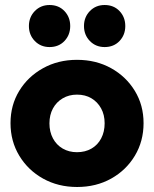

<svg xmlns="http://www.w3.org/2000/svg" viewBox="-20 -736 616 767"><path d="M288 11Q212.5 11 152.2 -22.5Q92 -56 57 -114Q22 -172 22 -244Q22 -316 56.8 -373Q91.5 -430 151.8 -463.5Q212 -497 287.5 -497Q363.5 -497 423.5 -463.8Q483.5 -430.5 518.5 -373.2Q553.5 -316 553.5 -244Q553.5 -172 518.8 -114Q484 -56 424 -22.5Q364 11 288 11ZM287.5 -128Q320.5 -128 345.5 -142.5Q370.5 -157 384.2 -183.2Q398 -209.5 398 -243.5Q398 -277.5 383.8 -303.2Q369.5 -329 345 -343.5Q320.5 -358 287.5 -358Q255.5 -358 230.5 -343.2Q205.5 -328.5 191.5 -302.8Q177.5 -277 177.5 -243Q177.5 -209.5 191.5 -183.2Q205.5 -157 230.5 -142.5Q255.5 -128 287.5 -128ZM178 -548Q142.5 -548 119 -572.2Q95.5 -596.5 95.5 -632Q95.5 -667.5 119 -691.8Q142.5 -716 178 -716Q214.5 -716 237.5 -691.8Q260.5 -667.5 260.5 -632Q260.5 -596.5 237.5 -572.2Q214.5 -548 178 -548ZM398 -548Q362.5 -548 339 -572.2Q315.5 -596.5 315.5 -632Q315.5 -667.5 339 -691.8Q362.5 -716 398 -716Q434.5 -716 457.5 -691.8Q480.5 -667.5 480.5 -632Q480.5 -596.5 457.5 -572.2Q434.5 -548 398 -548Z"/></svg>

Font: Marine Company Thin
Style: Regular
Weight: 100
Designer: Rodrigo Fuenzalida
Foundry: fragTYPE
Version: Version 1.000